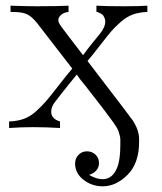

<svg xmlns="http://www.w3.org/2000/svg" viewBox="-20 -450 568 675"><path d="M12 0V-23Q41 -24 63.5 -32Q86 -40 107 -59Q128 -78 142.5 -95Q157 -112 185 -148Q213 -184 234 -209L111 -368Q92 -392 75 -400Q58 -408 23 -408H17V-430Q73 -428 110 -428Q184 -428 221 -430V-408Q204 -406 194.5 -397.5Q185 -389 185 -379Q185 -371 195 -357Q205 -343 272 -256Q287 -277 305.5 -299.5Q324 -322 331.5 -331.5Q339 -341 344.5 -352Q350 -363 350 -374Q350 -379 349 -382.5Q348 -386 346.5 -389Q345 -392 343.5 -394.5Q342 -397 339.5 -399Q337 -401 335 -402Q333 -403 330 -404.5Q327 -406 326 -406.5Q325 -407 322 -408H319V-430Q351 -428 416 -428Q471 -428 498 -430V-408Q469 -407 447 -399Q425 -391 404 -372.5Q383 -354 369.5 -338Q356 -322 331 -289.5Q306 -257 288 -236V-235Q436 -42 445 -29Q468 5 469 36Q469 40 469 49Q469 124 428.5 164.5Q388 205 341 205Q303 205 273.5 182Q244 159 244 125Q244 107 256 94.5Q268 82 286 82Q303 82 315.5 93.5Q328 105 328 123Q328 153 293 165Q320 180 340 180Q376 180 392 139Q403 112 403 60V54Q403 45 403 39Q403 33 400.5 25Q398 17 397 12.5Q396 8 390 -2Q384 -12 380 -17.5Q376 -23 365 -38Q354 -53 346 -63.5Q338 -74 320.5 -96.5Q303 -119 289 -137Q285 -143 276.5 -153Q268 -163 261.5 -171.5Q255 -180 250 -188Q240 -176 228.5 -161.5Q217 -147 210.5 -139Q204 -131 196.5 -121.5Q189 -112 185 -106.5Q181 -101 176 -95Q171 -89 169 -85.5Q167 -82 165 -78Q163 -74 162 -70.5Q161 -67 160.5 -64Q160 -61 160 -57Q160 -32 191 -23V0Q143 -3 95 -3Q54 -3 12 0Z"/></svg>

Font: CMU Serif
Style: Roman
Weight: 500
Version: Version 0.7.0